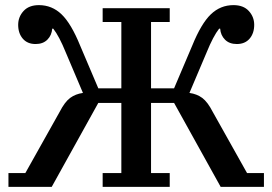

<svg xmlns="http://www.w3.org/2000/svg" viewBox="-20 -730 1064 750"><path d="M13 -54H79L213 -293Q233 -332 254 -347.5Q275 -363 304 -367L237 -525Q211 -589 188 -618H184Q182 -592 165 -575Q148 -558 119 -558Q87 -558 69 -579Q51 -600 51 -633Q51 -664 72 -687Q93 -710 132 -710Q183 -710 220.5 -674Q258 -638 293 -552L364 -385H454V-644H381V-698H643V-644H570V-385H660L731 -552Q766 -638 803.5 -674Q841 -710 892 -710Q931 -710 952 -687Q973 -664 973 -633Q973 -600 955 -579Q937 -558 905 -558Q876 -558 859 -575Q842 -592 840 -618H836Q813 -589 787 -525L720 -367Q749 -363 770 -347.5Q791 -332 811 -293L945 -54H1011V0H842L660 -328H570V-54H643V0H381V-54H454V-328H364L182 0H13Z"/></svg>

Font: IBM Plex Serif Medium
Style: Regular
Weight: 500
Designer: Mike Abbink, Paul van der Laan, Pieter van Rosmalen
Foundry: Bold Monday
Version: Version 2.5